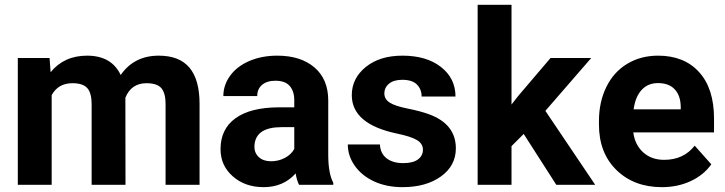

<svg xmlns="http://www.w3.org/2000/svg" viewBox="-20 -770 3021 800"><path d="M186.5 -528.3 190.9 -469.2Q247.1 -538.1 342.8 -538.1Q444.8 -538.1 482.9 -457.5Q538.6 -538.1 641.6 -538.1Q727.5 -538.1 769.5 -488Q811.5 -438 811.5 -337.4V0H669.9V-336.9Q669.9 -381.8 652.3 -402.6Q634.8 -423.3 590.3 -423.3Q526.9 -423.3 502.4 -362.8L502.9 0H361.8V-336.4Q361.8 -382.3 343.8 -402.8Q325.7 -423.3 282.2 -423.3Q222.2 -423.3 195.3 -373.5V0H54.2V-528.3Z M1226.1 0Q1216.3 -19 1211.9 -47.4Q1160.6 9.8 1078.6 9.8Q1001 9.8 950 -35.2Q898.9 -80.1 898.9 -148.4Q898.9 -232.4 961.2 -277.3Q1023.4 -322.3 1141.1 -322.8H1206.1V-353Q1206.1 -389.6 1187.3 -411.6Q1168.5 -433.6 1127.9 -433.6Q1092.3 -433.6 1072 -416.5Q1051.8 -399.4 1051.8 -369.6H910.6Q910.6 -415.5 939 -454.6Q967.3 -493.7 1019 -515.9Q1070.8 -538.1 1135.3 -538.1Q1232.9 -538.1 1290.3 -489Q1347.7 -439.9 1347.7 -351.1V-122.1Q1348.1 -46.9 1368.7 -8.3V0ZM1109.4 -98.1Q1140.6 -98.1 1167 -112.1Q1193.4 -126 1206.1 -149.4V-240.2H1153.3Q1047.4 -240.2 1040.5 -167L1040 -158.7Q1040 -132.3 1058.6 -115.2Q1077.1 -98.1 1109.4 -98.1Z M1742.2 -146Q1742.2 -171.9 1716.6 -186.8Q1690.9 -201.7 1634.3 -213.4Q1445.8 -252.9 1445.8 -373.5Q1445.8 -443.8 1504.2 -491Q1562.5 -538.1 1656.7 -538.1Q1757.3 -538.1 1817.6 -490.7Q1877.9 -443.4 1877.9 -367.7H1736.8Q1736.8 -397.9 1717.3 -417.7Q1697.8 -437.5 1656.2 -437.5Q1620.6 -437.5 1601.1 -421.4Q1581.5 -405.3 1581.5 -380.4Q1581.5 -356.9 1603.8 -342.5Q1626 -328.1 1678.7 -317.6Q1731.4 -307.1 1767.6 -293.9Q1879.4 -252.9 1879.4 -151.9Q1879.4 -79.6 1817.4 -34.9Q1755.4 9.8 1657.2 9.8Q1590.8 9.8 1539.3 -13.9Q1487.8 -37.6 1458.5 -78.9Q1429.2 -120.1 1429.2 -168H1563Q1564.9 -130.4 1590.8 -110.4Q1616.7 -90.3 1660.2 -90.3Q1700.7 -90.3 1721.4 -105.7Q1742.2 -121.1 1742.2 -146Z M2162.1 -211.9 2111.3 -161.1V0H1970.2V-750H2111.3V-334.5L2138.7 -369.6L2273.9 -528.3H2443.4L2252.4 -308.1L2460 0H2297.9Z M2737.8 9.8Q2621.6 9.8 2548.6 -61.5Q2475.6 -132.8 2475.6 -251.5V-265.1Q2475.6 -344.7 2506.3 -407.5Q2537.1 -470.2 2593.5 -504.2Q2649.9 -538.1 2722.2 -538.1Q2830.6 -538.1 2892.8 -469.7Q2955.1 -401.4 2955.1 -275.9V-218.3H2618.7Q2625.5 -166.5 2659.9 -135.3Q2694.3 -104 2747.1 -104Q2828.6 -104 2874.5 -163.1L2943.8 -85.4Q2912.1 -40.5 2857.9 -15.4Q2803.7 9.8 2737.8 9.8ZM2721.7 -423.8Q2679.7 -423.8 2653.6 -395.5Q2627.4 -367.2 2620.1 -314.5H2816.4V-325.7Q2815.4 -372.6 2791 -398.2Q2766.6 -423.8 2721.7 -423.8Z"/></svg>

Font: Shabnam FD
Style: Bold
Weight: 700
Foundry: DejaVu fonts team - Redesigned by Saber Rastikerdar - Based on Vazir font
Version: Version 5.00;October 20, 2019;FontCreator 12.0.0.2547 64-bit